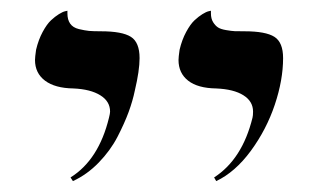

<svg xmlns="http://www.w3.org/2000/svg" viewBox="-20 -579 573 356"><path d="M380.9 -243.2 377 -250Q429.2 -283.7 448.2 -360.8Q449.2 -364.7 449.2 -372.1Q449.2 -391.1 431.4 -402.3Q413.6 -413.6 380.9 -415Q346.7 -415.5 328.9 -429.4Q311 -443.4 311 -467.8Q311 -473.1 313 -486.8Q317.4 -505.4 325.2 -519.8Q333 -534.2 340.6 -541.3Q348.1 -548.3 355.2 -552.7Q362.3 -557.1 366.7 -558.1L371.1 -559.1V-554.2Q371.1 -544.4 375.2 -537.8Q379.4 -531.2 384.3 -528.1Q389.2 -524.9 399.2 -523.2Q409.2 -521.5 415.3 -521.2Q421.4 -521 433.1 -521Q472.7 -521 488.8 -510.7Q504.9 -500.5 504.9 -471.2Q504.9 -430.7 489.5 -384.8Q474.1 -338.9 445.1 -299.3Q416 -259.8 380.9 -243.2ZM115.2 -243.2 110.8 -250Q163.1 -282.7 182.1 -360.8Q184.1 -368.7 184.1 -372.1Q184.1 -391.1 166 -402.3Q147.9 -413.6 116.2 -415Q82 -415.5 63.5 -429.4Q44.9 -443.4 44.9 -467.8Q44.9 -473.1 46.9 -486.8Q51.3 -505.4 59.1 -519.8Q66.9 -534.2 74.5 -541.3Q82 -548.3 89.1 -552.7Q96.2 -557.1 100.6 -558.1L105 -559.1V-554.2Q105 -542.5 110.1 -535.2Q115.2 -527.8 126.2 -525.1Q137.2 -522.5 145 -521.7Q152.8 -521 167 -521Q206.5 -521 222.7 -510.7Q238.8 -500.5 238.8 -471.2Q238.8 -448.2 230 -411.1Q226.1 -392.1 218.5 -371.3Q210.9 -350.6 197.8 -325.2Q184.6 -299.8 163.1 -277.6Q141.6 -255.4 115.2 -243.2Z"/></svg>

Font: Common Serif News
Style: Italic
Weight: 450
Italic angle: -12°
Designer: Philipp H. Poll, Khaled Hosny
Foundry: Stefan Peev, Context Ltd.
Version: Version 1.026